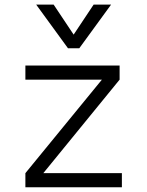

<svg xmlns="http://www.w3.org/2000/svg" viewBox="-20 -796 626 816"><path d="M87.9 0V-60.1L413.1 -457.5H87.9V-517.6H488.3V-457.5L164.1 -60.1H498V0ZM269 -590.8 133.8 -776.4H208L293 -648.9L377.9 -776.4H452.1L316.9 -590.8Z"/></svg>

Font: CaskaydiaCove NFP Light
Style: Regular
Weight: 300
Designer: Aaron Bell
Foundry: Saja Typeworks
Version: Version 2111.001; VTT 6.35;Nerd Fonts 3.1.1